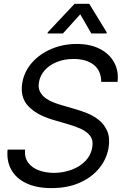

<svg xmlns="http://www.w3.org/2000/svg" viewBox="-20 -966 633 999"><path d="M455.1 -792 397.5 -891.6 307.6 -792H227.5L228.5 -797.9L368.2 -946.3H444.3L535.2 -797.9L534.2 -792ZM248 12.7Q169.9 12.7 116.9 -12.5Q64 -37.6 38.8 -82.8Q13.7 -127.9 19.5 -187.5H110.4Q106.9 -146.5 126.7 -119.6Q146.5 -92.8 181.9 -79.8Q217.3 -66.9 260.7 -66.4Q311 -66.9 354 -83.3Q397 -99.6 425.3 -129.4Q453.6 -159.2 460 -199.2Q466.3 -235.4 449.7 -258.1Q433.1 -280.8 402.3 -294.9Q371.6 -309.1 335 -319.3L249 -344.7Q168 -369.6 126 -415Q84 -460.4 95.7 -534.2Q106.4 -595.2 147.2 -640.9Q188 -686.5 248.5 -711.9Q309.1 -737.3 378.9 -737.3Q449.2 -737.3 499 -711.9Q548.8 -686.5 573.5 -642.1Q598.1 -597.7 591.8 -540H506.8Q506.3 -598.1 467.8 -628.7Q429.2 -659.2 363.3 -659.2Q314.9 -659.2 276.1 -643.6Q237.3 -627.9 212.9 -600.6Q188.5 -573.2 182.6 -538.1Q177.7 -508.8 188.5 -488.3Q199.2 -467.8 219 -454.1Q238.8 -440.4 261.5 -431.9Q284.2 -423.3 303.7 -418L374 -397.5Q400.9 -390.1 433.6 -377Q466.3 -363.8 494.6 -341.3Q522.9 -318.8 538.1 -283.7Q553.2 -248.5 544.9 -197.3Q535.2 -138.7 496.6 -91.1Q458 -43.5 395 -15.4Q332 12.7 248 12.7Z"/></svg>

Font: Inter Tight
Style: Italic
Weight: 400
Italic angle: -9.39999°
Designer: Rasmus Andersson
Foundry: rsms
Version: Version 3.002